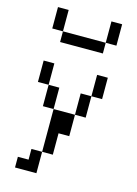

<svg xmlns="http://www.w3.org/2000/svg" viewBox="-137 -885 775 1084"><g transform="rotate(15 250.0 -343.0)"><path d="M125 -687.5H62.5V-812.5H125ZM62.5 62.5H125V0H187.5V125H62.5ZM62.5 -500H125V-375H62.5ZM125 -375H187.5V-250H125ZM125 -687.5H375V-625H125ZM187.5 -250H312.5V-125H250V0H187.5ZM312.5 -375H375V-250H312.5ZM375 -500H437.5V-375H375ZM375 -812.5H437.5V-687.5H375Z"/></g></svg>

Font: 寒蝉点阵体 16px
Style: Regular
Weight: 400
Designer: Designed by Warren2060
Foundry: ChillType
Version: Version 1.000